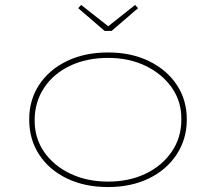

<svg xmlns="http://www.w3.org/2000/svg" viewBox="-20 -746 873 776"><path d="M417 10Q322 10 250 -25Q178 -60 138 -121.5Q98 -183 98 -263Q98 -342 138 -403Q178 -464 250 -499Q322 -534 417 -534Q510 -534 582 -499Q654 -464 694.5 -403Q735 -342 735 -263Q735 -185 694.5 -122.5Q654 -60 582 -25Q510 10 417 10ZM417 -12Q501 -12 567.5 -43.5Q634 -75 673.5 -132Q713 -189 713 -263Q714 -335 675 -391Q636 -447 569 -479.5Q502 -512 417 -512Q330 -512 263 -480Q196 -448 158.5 -391.5Q121 -335 120 -263Q119 -189 158 -132.5Q197 -76 264.5 -44Q332 -12 417 -12ZM403 -621 296 -713 308 -726 425 -634H410L526 -726L538 -713L431 -621Z"/></svg>

Font: Lexend Mega Thin
Style: Regular
Weight: 250
Version: Version 1.007